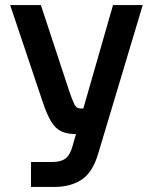

<svg xmlns="http://www.w3.org/2000/svg" viewBox="-20 -534 601 756"><path d="M425 -514H542L366 73Q344 146 300.5 174Q257 202 195 202H102V104H184Q219 104 237.5 90.5Q256 77 266 40ZM141 -514 253 -174Q265 -139 273 -123Q281 -107 296 -107H372V-6H281Q245 -6 222 -16.5Q199 -27 182 -54.5Q165 -82 148 -133L20 -514Z"/></svg>

Font: 42dot Sans
Style: Bold
Weight: 700
Designer: 42dot
Version: Version 1.000